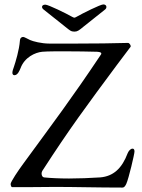

<svg xmlns="http://www.w3.org/2000/svg" viewBox="-20 -843 643 868"><path d="M185 -822C176 -822 170 -818 170 -812C170 -808 172 -804 177 -800L275 -722C295 -706 301 -700 316 -700C331 -700 337 -706 357 -722L455 -800C460 -804 461 -808 461 -812C461 -818 456 -823 447 -823C434 -823 352 -782 326 -767C322 -765 319 -763 316 -763C313 -763 311 -765 306 -767C280 -782 198 -822 185 -822ZM533 5C543 5 547 -4 551 -12C562 -36 588 -147 588 -158C588 -167 585 -171 579 -171C569 -171 560 -158 557 -150C531 -81 492 -46 433 -41C386 -38 337 -36 292 -36C248 -36 208 -38 179 -41C172 -42 168 -50 168 -58C168 -62 169 -67 171 -70C295 -262 371 -364 509 -550L570 -631C574 -636 565 -649 559 -649C485 -647 411 -646 328 -646H202C168 -646 129 -656 116 -662C105 -667 90 -676 85 -676C80 -676 71 -674 70 -659C67 -617 50 -562 43 -541C40 -533 36 -522 36 -514C36 -508 39 -503 45 -503C60 -503 68 -523 73 -535C91 -584 139 -606 171 -609C196 -611 234 -611 273 -611C326 -611 383 -610 419 -609C434 -608 438 -605 438 -601C438 -598 436 -596 434 -593C306 -401 222 -290 86 -104C63 -73 28 -21 28 -11C28 -11 29 3 35 3H112C150 3 191 2 231 2C320 2 419 5 533 5Z"/></svg>

Font: EB Garamond
Style: Regular
Weight: 400
Designer: Georg Duffner and Octavio Pardo
Foundry: Georg Duffner
Version: Version 1.000;PS 001.000;hotconv 1.0.88;makeotf.lib2.5.64775